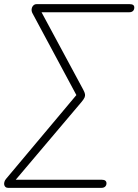

<svg xmlns="http://www.w3.org/2000/svg" viewBox="-26 -725 667 925"><path d="M463 180H13Q5 180 0.5 176Q-4 172 -5.5 166Q-7 160 -5 152Q-3 144 3 137L347 -273L350 -252L131 -660Q125 -671 126.5 -681.5Q128 -692 134.5 -698.5Q141 -705 150 -705H599Q610 -705 615.5 -701Q621 -697 621 -689Q621 -678 614.5 -672Q608 -666 597 -666H167L166 -681L375 -293Q382 -280 383.5 -271.5Q385 -263 381 -254.5Q377 -246 367 -234L37 156L39 141H465Q476 141 481.5 145.5Q487 150 487 158Q487 168 480.5 174Q474 180 463 180Z"/></svg>

Font: Nunito Variable Extra Light
Style: Italic
Weight: 200
Italic angle: -9°
Designer: Vernon Adams
Foundry: Vernon Adams
Version: Version 3.602